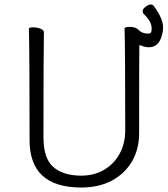

<svg xmlns="http://www.w3.org/2000/svg" viewBox="-20 -824 750 857"><path d="M343 13Q112 13 112 -198Q112 -586 109 -695Q109 -702 127 -702Q145 -702 160.5 -696Q176 -690 176 -680Q174 -584 174 -210Q174 -117 218 -78.5Q262 -40 343 -40Q400 -40 444.5 -66Q489 -92 514 -138Q539 -184 539 -242Q539 -595 536 -697Q536 -704 560 -704Q584 -704 597 -692Q613 -674 641 -674Q643 -674 650 -675.5Q657 -677 657 -697Q657 -729 620 -763Q617 -767 617 -775.5Q617 -784 630 -794Q643 -804 653 -804Q663 -804 669 -794Q708 -740 708 -701Q708 -685 703 -667Q689 -613 644 -613Q628 -613 602 -623Q601 -594 601 -230Q601 -157 568.5 -102.5Q536 -48 478.5 -17.5Q421 13 343 13Z"/></svg>

Font: LXGW WenKai Light
Style: Regular
Weight: 300
Designer: LXGW / Fontworks Inc.
Foundry: LXGW / Fontworks Inc.
Version: Version 1.501; October 10, 2024